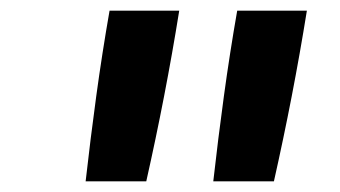

<svg xmlns="http://www.w3.org/2000/svg" viewBox="-20 -792 640 361"><path d="M141 -451Q150 -531 161 -611.5Q172 -692 186 -772H317Q304 -691 288.5 -611Q273 -531 255 -451ZM381 -451Q390 -531 401 -611.5Q412 -692 426 -772H557Q544 -691 528.5 -611Q513 -531 495 -451Z"/></svg>

Font: Iosevka Curly Slab Extended
Style: Bold Italic
Weight: 700
Width: 7
Italic angle: -9°
Monospace: yes
Designer: Belleve Invis
Foundry: Belleve Invis
Version: Version 11.0.0; ttfautohint (v1.8.3)